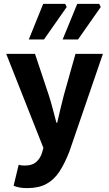

<svg xmlns="http://www.w3.org/2000/svg" viewBox="-20 -773 561 987"><path d="M120 194Q98 194 81.5 191Q65 188 50 182L76 74Q87 77 94.5 77.5Q102 78 109 78Q146 78 166.5 59.5Q187 41 196 13L203 -13L12 -496H160L231 -283Q242 -249 251 -214Q260 -179 270 -142H274Q282 -177 290.5 -212.5Q299 -248 308 -283L368 -496H509L337 5Q313 67 285.5 109Q258 151 218.5 172.5Q179 194 120 194ZM128 -570 202 -753H315L323 -737L206 -570ZM302 -570 377 -753H490L498 -737L381 -570Z"/></svg>

Font: Source Sans 3
Style: Bold
Weight: 700
Designer: Paul D. Hunt
Foundry: Adobe
Version: Version 3.052;hotconv 1.1.0;makeotfexe 2.6.0